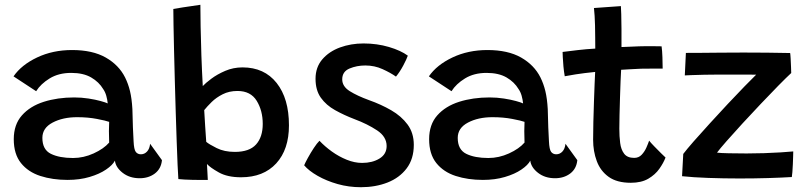

<svg xmlns="http://www.w3.org/2000/svg" viewBox="-20 -742 3379 802"><path d="M262 9.5Q199.5 9.5 148.5 -7Q97.5 -23.5 67.5 -61Q37.5 -98.5 37.5 -160.5Q37.5 -221.5 71.5 -260Q105.5 -298.5 163 -316.8Q220.5 -335 290 -335Q320.5 -335 349.5 -330.5Q378.5 -326 400.2 -320Q422 -314 430 -310Q428.5 -325.5 424 -341.8Q419.5 -358 411 -370Q393.5 -399.5 360.8 -418.5Q328 -437.5 277.5 -437.5Q225 -437.5 187.5 -414.5Q150 -391.5 131 -361L36.5 -423Q69.5 -471 135 -502Q200.5 -533 281 -533Q366.5 -533 421.5 -501.8Q476.5 -470.5 502.5 -418.5Q515.5 -392.5 523 -361.5Q530.5 -330.5 533 -286.5Q534 -242.5 535.2 -209.8Q536.5 -177 538 -152Q539.5 -117.5 547.2 -107.5Q555 -97.5 568.5 -97.5Q583.5 -97.5 594.2 -109Q605 -120.5 607 -141.5L656.5 -73Q653 -37 626.8 -17.2Q600.5 2.5 563.5 2.5Q521.5 2.5 492.5 -20Q463.5 -42.5 460 -71Q450.5 -52.5 423 -33.8Q395.5 -15 354.2 -2.8Q313 9.5 262 9.5ZM285 -82Q329 -82 371.2 -101.2Q413.5 -120.5 436 -146.5Q434 -199 436 -233Q422.5 -238 385 -245.2Q347.5 -252.5 302 -252.5Q242.5 -252.5 199.8 -230Q157 -207.5 157 -166Q157 -117 192.5 -99.5Q228 -82 285 -82Z M725 6Q723.5 -11.5 721.8 -53Q720 -94.5 718 -151.8Q716 -209 714 -274.5Q712 -340 710.2 -406.2Q708.5 -472.5 707 -532Q705.5 -591.5 704.8 -636.8Q704 -682 704 -704.5Q710.5 -706 742.5 -711Q774.5 -716 817 -722Q817 -687 818 -631.2Q819 -575.5 821.2 -510.5Q823.5 -445.5 827 -382.5Q838 -394.5 862.5 -413Q887 -431.5 920.8 -446Q954.5 -460.5 993 -460.5Q1084 -460.5 1135.5 -395.5Q1187 -330.5 1187 -218.5Q1187 -117.5 1133.8 -59.5Q1080.5 -1.5 987 -1.5Q930 -1.5 894 -21.8Q858 -42 844.5 -57Q845.5 -42 846.5 -20Q847.5 2 848 9.5Q817 10 782.8 9.2Q748.5 8.5 725 6ZM841.5 -149.5Q853 -139.5 885 -123.5Q917 -107.5 961 -107.5Q1021.5 -107.5 1049.5 -138.5Q1077.5 -169.5 1077.5 -224.5Q1077.5 -280 1052.2 -321Q1027 -362 972 -362Q937 -362 910 -348.2Q883 -334.5 864 -315.8Q845 -297 833 -282Q833.5 -275.5 834.5 -256.8Q835.5 -238 837 -215.2Q838.5 -192.5 839.8 -173.8Q841 -155 841.5 -149.5Z M1487.5 40Q1437 40 1390.2 26.8Q1343.5 13.5 1306.8 -7.5Q1270 -28.5 1250.5 -51.5Q1254.5 -61.5 1266 -82.5Q1277.5 -103.5 1291 -124Q1304.5 -144.5 1314.5 -154Q1336.5 -130.5 1366 -109.2Q1395.5 -88 1428.2 -74.8Q1461 -61.5 1492.5 -61.5Q1535.5 -61.5 1565.2 -79.8Q1595 -98 1595 -132Q1595 -171 1555 -197.5Q1515 -224 1461.5 -244Q1417 -261 1379.8 -281.8Q1342.5 -302.5 1320.2 -333.8Q1298 -365 1298 -413Q1298 -461 1326.2 -494Q1354.5 -527 1400.2 -543.8Q1446 -560.5 1498.5 -560.5Q1554.5 -560.5 1604.5 -545.8Q1654.5 -531 1683.5 -509.5Q1679 -496 1664.8 -469Q1650.5 -442 1634 -422Q1611.5 -438 1578 -453.2Q1544.5 -468.5 1506 -468.5Q1470.5 -468.5 1440 -455.8Q1409.5 -443 1409.5 -410.5Q1409.5 -381 1441 -361.2Q1472.5 -341.5 1522 -323.5Q1571.5 -306 1614 -281.5Q1656.5 -257 1682.5 -221.8Q1708.5 -186.5 1708.5 -137Q1708.5 -78 1678.5 -38.5Q1648.5 1 1598.5 20.5Q1548.5 40 1487.5 40Z M1997 9.5Q1934.5 9.5 1883.5 -7Q1832.5 -23.5 1802.5 -61Q1772.5 -98.5 1772.5 -160.5Q1772.5 -221.5 1806.5 -260Q1840.5 -298.5 1898 -316.8Q1955.5 -335 2025 -335Q2055.5 -335 2084.5 -330.5Q2113.5 -326 2135.2 -320Q2157 -314 2165 -310Q2163.5 -325.5 2159 -341.8Q2154.5 -358 2146 -370Q2128.5 -399.5 2095.8 -418.5Q2063 -437.5 2012.5 -437.5Q1960 -437.5 1922.5 -414.5Q1885 -391.5 1866 -361L1771.5 -423Q1804.5 -471 1870 -502Q1935.5 -533 2016 -533Q2101.5 -533 2156.5 -501.8Q2211.5 -470.5 2237.5 -418.5Q2250.5 -392.5 2258 -361.5Q2265.5 -330.5 2268 -286.5Q2269 -242.5 2270.2 -209.8Q2271.5 -177 2273 -152Q2274.5 -117.5 2282.2 -107.5Q2290 -97.5 2303.5 -97.5Q2318.5 -97.5 2329.2 -109Q2340 -120.5 2342 -141.5L2391.5 -73Q2388 -37 2361.8 -17.2Q2335.5 2.5 2298.5 2.5Q2256.5 2.5 2227.5 -20Q2198.5 -42.5 2195 -71Q2185.5 -52.5 2158 -33.8Q2130.5 -15 2089.2 -2.8Q2048 9.5 1997 9.5ZM2020 -82Q2064 -82 2106.2 -101.2Q2148.5 -120.5 2171 -146.5Q2169 -199 2171 -233Q2157.5 -238 2120 -245.2Q2082.5 -252.5 2037 -252.5Q1977.5 -252.5 1934.8 -230Q1892 -207.5 1892 -166Q1892 -117 1927.5 -99.5Q1963 -82 2020 -82Z M2760 -84Q2751.5 -61.5 2734.2 -37Q2717 -12.5 2688 4.5Q2659 21.5 2615 21.5Q2557 21.5 2522.5 -3.2Q2488 -28 2472.8 -69Q2457.5 -110 2457.5 -158Q2457.5 -190.5 2458.5 -232.5Q2459.5 -274.5 2461 -317Q2462.5 -359.5 2463.8 -393Q2465 -426.5 2466 -441.5Q2420.5 -437 2385.2 -431.5Q2350 -426 2339 -423.5Q2335.5 -443 2333.5 -464.8Q2331.5 -486.5 2330.8 -503.2Q2330 -520 2330 -525Q2358 -528.5 2394 -532.8Q2430 -537 2466.5 -539Q2466.5 -556.5 2466.2 -584Q2466 -611.5 2465.5 -635.5Q2465 -655.5 2463.8 -675.5Q2462.5 -695.5 2461 -708.5L2573.5 -716.5Q2574 -709 2575 -682.8Q2576 -656.5 2576 -620Q2576 -604.5 2576 -583.5Q2576 -562.5 2576 -545.5Q2591.5 -546 2613.5 -547Q2635.5 -548 2649 -548.5Q2683 -549.5 2710.2 -549Q2737.5 -548.5 2743.5 -548.5Q2746 -531 2747 -503Q2748 -475 2748 -455.5Q2742.5 -455.5 2714 -455.5Q2685.5 -455.5 2657.5 -455Q2638 -454 2614 -452.8Q2590 -451.5 2574.5 -450.5Q2573.5 -435 2572.2 -403.5Q2571 -372 2569.8 -334.2Q2568.5 -296.5 2567.8 -261.5Q2567 -226.5 2567 -204.5Q2567 -172.5 2570.5 -144.8Q2574 -117 2587.2 -99.8Q2600.5 -82.5 2629 -82.5Q2648 -82.5 2660.2 -95.5Q2672.5 -108.5 2680 -125.5Q2687.5 -142.5 2691.5 -154.5Q2698 -146 2712.8 -130.8Q2727.5 -115.5 2741.5 -101.8Q2755.5 -88 2760 -84Z M3287.5 -2.5Q3246.5 0 3188.5 1.8Q3130.5 3.5 3069 3.5Q3002.5 3.5 2938.8 1.2Q2875 -1 2829 -6L2834 -99Q2847.5 -117 2877.2 -151Q2907 -185 2944.5 -226Q2982 -267 3020 -307.8Q3058 -348.5 3089.8 -381Q3121.5 -413.5 3138.5 -430Q3128.5 -430.5 3102.5 -430.5Q3076.5 -430.5 3044.5 -430.5Q3012.5 -430.5 2985 -430.5Q2954 -430.5 2922 -429.8Q2890 -429 2867 -428.2Q2844 -427.5 2840.5 -427L2845 -521Q2863 -521 2901 -521.2Q2939 -521.5 2987.5 -522Q3036 -522.5 3085.5 -522.5Q3133 -522.5 3185 -522Q3237 -521.5 3280.5 -520.5Q3281.5 -516.5 3282.5 -498.8Q3283.5 -481 3284.2 -462.2Q3285 -443.5 3285 -437Q3264.5 -418 3230.8 -383.8Q3197 -349.5 3157.8 -308Q3118.5 -266.5 3081 -225.8Q3043.5 -185 3015 -152.5Q2986.5 -120 2975 -104.5Q2987.5 -102.5 3024.2 -101.8Q3061 -101 3098.5 -101Q3134 -101 3171.5 -102.2Q3209 -103.5 3241.2 -105.5Q3273.5 -107.5 3293.5 -109.5Q3293.5 -104.5 3293 -89.5Q3292.5 -74.5 3291.8 -56.2Q3291 -38 3289.8 -22.8Q3288.5 -7.5 3287.5 -2.5Z"/></svg>

Font: Grandstander Medium
Style: Regular
Weight: 500
Designer: Tyler Finck
Foundry: Etcetera Type Co
Version: Version 1.200; ttfautohint (v1.8.3)